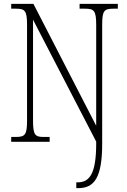

<svg xmlns="http://www.w3.org/2000/svg" viewBox="-20 -734 660 994"><path d="M375 240H385C468 240 509 186 509 10V-605C509 -679 519 -689 568 -689H590V-714H392V-689H420C467 -689 478 -679 478 -605V-83L153 -714H38V-689H62C109 -689 120 -679 120 -606V-109C120 -35 109 -25 61 -25H38V0H237V-25H206C162 -25 151 -35 151 -109V-632L478 -1V9C478 167 443 210 382 210H375Z"/></svg>

Font: Noto Serif Devanagari Condensed ExtraLight
Style: Regular
Weight: 200
Width: 3
Designer: Universal Thirst, Indian Type Foundry and the Monotype Design Team
Foundry: Monotype Imaging Inc.
Version: Version 2.004